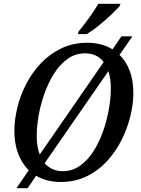

<svg xmlns="http://www.w3.org/2000/svg" viewBox="-20 -951 745 1015"><path d="M67 44 132 -51Q97 -85 76.5 -137.5Q56 -190 56 -259Q56 -317 71.5 -381.5Q87 -446 118.5 -507Q150 -568 196.5 -617Q243 -666 304.5 -695.5Q366 -725 443 -725Q478 -725 512 -716.5Q546 -708 575 -690L622 -759H680L612 -661Q646 -628 665.5 -577.5Q685 -527 685 -457Q685 -402 669.5 -338Q654 -274 623.5 -212.5Q593 -151 547 -100.5Q501 -50 439.5 -19.5Q378 11 300 11Q227 11 171 -22L126 44ZM174 -232Q174 -175 190 -134L528 -623Q493 -669 430 -669Q378 -669 337 -639.5Q296 -610 265.5 -561.5Q235 -513 214.5 -455Q194 -397 184 -338.5Q174 -280 174 -232ZM311 -46Q363 -46 404 -75.5Q445 -105 475.5 -153.5Q506 -202 526 -260Q546 -318 556 -376.5Q566 -435 566 -483Q566 -536 553 -575L216 -88Q235 -67 259 -56.5Q283 -46 311 -46ZM392 -771 395 -784Q420 -814 449.5 -854.5Q479 -895 500 -931H617L614 -921Q598 -902 568 -873.5Q538 -845 503.5 -817Q469 -789 439 -771Z"/></svg>

Font: Noto Serif SemiCondensed Medium
Style: Italic
Weight: 500
Width: 4
Italic angle: -12°
Designer: Monotype Design Team
Foundry: Monotype Imaging Inc.
Version: Version 2.013